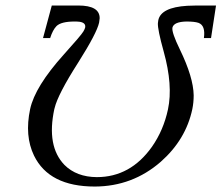

<svg xmlns="http://www.w3.org/2000/svg" viewBox="-20 -665 804 697"><path d="M251 -586.9Q202.1 -586.9 185.1 -570.3Q171.4 -556.2 162.1 -526.9H136.2L168 -645H264.2Q342.3 -645 341.8 -598.6Q341.3 -590.8 339.8 -583Q331.5 -544.9 264.2 -438.5Q189.9 -322.3 178.2 -272.5Q177.7 -270 177.2 -269Q148.4 -134.3 213.9 -66.4Q257.8 -22.5 331.5 -22Q453.6 -22 531.7 -132.3Q573.7 -192.4 589.8 -268.1Q608.4 -355 574.2 -478Q551.8 -558.6 553.2 -581.1Q553.7 -587.4 554.7 -591.8Q564.5 -638.2 659.7 -644Q676.3 -645 694.3 -645H764.2L746.1 -526.9H720.2Q726.6 -572.3 700.7 -582Q686.5 -586.9 656.7 -586.9Q611.3 -585.9 606 -564.9Q602.5 -547.9 632.8 -485.8Q682.1 -384.3 683.1 -318.8Q683.1 -293 678.2 -269Q654.8 -158.2 563.5 -77.6Q460.9 11.7 324.2 12.2Q158.2 12.2 103.5 -100.1Q68.8 -171.9 89.4 -269Q106.9 -350.6 211.4 -466.8Q274.4 -536.6 282.7 -550.8Q287.6 -559.1 289.1 -564.9Q292.5 -582 269.5 -585.9Q261.2 -586.9 251 -586.9Z"/></svg>

Font: Linux Biolinum Capitals O
Style: Italic Samll Caps
Weight: 400
Italic angle: -12°
Designer: Philipp H. Poll
Foundry: Philipp H. Poll
Version: Version 0.6.2